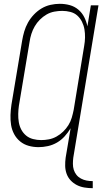

<svg xmlns="http://www.w3.org/2000/svg" viewBox="-20 -763 540 1006"><path d="M466 223Q444 223 422.5 219.5Q401 216 382.5 206.5Q364 197 350 182Q336 167 329 147.5Q322 128 321.5 106.5Q321 85 324 63L350 -91Q337 -69 319 -49Q301 -29 278.5 -16Q256 -3 231 2.5Q206 8 182 8Q155 8 130 1Q105 -6 85.5 -22Q66 -38 54 -60.5Q42 -83 38 -108.5Q34 -134 35 -161Q36 -188 40 -215L96 -550Q100 -574 107 -598Q114 -622 126.5 -644.5Q139 -667 157.5 -686.5Q176 -706 198 -719Q220 -732 244.5 -737.5Q269 -743 293 -743Q321 -743 346 -736Q371 -729 390.5 -712.5Q410 -696 421.5 -673Q433 -650 438 -625L456 -735H496L364 63Q362 79 362 95.5Q362 112 366.5 126.5Q371 141 380.5 153Q390 165 404 172.5Q418 180 433.5 183Q449 186 466 186ZM196 -29Q216 -29 236.5 -33Q257 -37 276 -47.5Q295 -58 311 -73.5Q327 -89 338.5 -107.5Q350 -126 356 -146.5Q362 -167 366 -187L421 -522Q425 -544 425.5 -566Q426 -588 422.5 -609Q419 -630 409.5 -649Q400 -668 385 -681.5Q370 -695 349 -700.5Q328 -706 306 -706Q286 -706 264.5 -702Q243 -698 224 -687Q205 -676 189 -660Q173 -644 162 -625Q151 -606 144.5 -585.5Q138 -565 135 -544L79 -209Q76 -188 75.5 -166Q75 -144 78.5 -123Q82 -102 91.5 -84Q101 -66 116.5 -53Q132 -40 153 -34.5Q174 -29 196 -29Z"/></svg>

Font: Iosevka Term Curly XLt Obl
Style: Regular
Weight: 200
Italic angle: -9°
Designer: Belleve Invis
Foundry: Belleve Invis
Version: Version 32.3.0